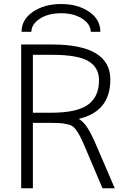

<svg xmlns="http://www.w3.org/2000/svg" viewBox="-20 -958 645 978"><path d="M147.5 -383.8H241.2Q371.1 -383.8 427.7 -424.3Q484.4 -464.8 484.4 -549.8Q484.4 -614.3 430.2 -646.5Q376 -678.7 248 -678.7H147.5ZM87.9 1V-731.4H244.1Q542 -731.4 542 -552.7Q542 -389.6 380.9 -352.5Q402.3 -340.8 421.9 -312.5Q443.4 -281.2 471.7 -214.8L564.5 1H502L414.1 -206.1Q397.5 -245.1 386.7 -265.6Q376 -286.1 363.3 -301.8Q350.6 -317.4 334 -322.3Q317.4 -327.1 298.3 -329.6Q279.3 -332 241.2 -332H147.5V1ZM442.4 -795.9Q441.4 -835 398.9 -862.8Q356.4 -890.6 291 -890.6Q225.6 -890.6 183.1 -862.8Q140.6 -835 139.6 -795.9H89.8Q89.8 -858.4 147.9 -897.9Q206.1 -937.5 291 -937.5Q376 -937.5 433.6 -898.4Q491.2 -859.4 491.2 -795.9Z"/></svg>

Font: Gen Shin Gothic Light
Style: Regular
Weight: 200
Designer: [Source Han Sans]
Ryoko NISHIZUKA  (kana & ideographs); Paul D. Hunt (Latin, Greek & Cyrillic); Wenlong ZHANG  (bopomofo
Version: Version 1.002.20150607